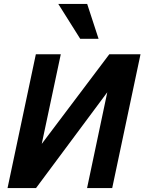

<svg xmlns="http://www.w3.org/2000/svg" viewBox="-20 -950 730 970"><path d="M18.1 0 161.1 -675.8H287.1L190.9 -223.1L532.2 -675.8H689.9L546.9 0H419.9L522 -483.9L162.1 0ZM385.3 -753.9 274.4 -930.2H420.4L478 -753.9Z"/></svg>

Font: Lorenzo Sans
Style: Bold Italic
Weight: 700
Italic angle: -12°
Foundry: Intel Corporation
Version: Version 1.00; ttfautohint (v1.5)